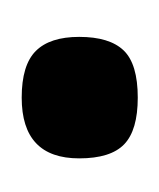

<svg xmlns="http://www.w3.org/2000/svg" viewBox="-5 -142 147 177"><g transform="rotate(90 68.5 -53.5)"><path d="M70 0Q40 0 27 -13Q14 -26 14 -53Q14 -81 26.5 -94Q39 -107 70 -107Q100 -107 113 -94.5Q126 -82 126 -53Q126 0 70 0Z"/></g></svg>

Font: New Amsterdam
Style: Regular
Weight: 400
Designer: Vladimir Nikolic
Foundry: Vladimir Nikolic
Version: Version 1.000; ttfautohint (v1.8.4.7-5d5b)